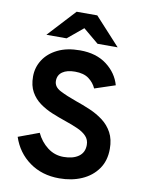

<svg xmlns="http://www.w3.org/2000/svg" viewBox="-100 -990 813 1072"><g transform="rotate(10 307.0 -454.5)"><path d="M311 12Q213 12 142.2 -39Q71.5 -90 43 -176L160.5 -219.5Q183 -171.5 223 -140.8Q263 -110 314 -110Q367.5 -110 399.2 -132.5Q431 -155 431 -198Q431 -227.5 412.5 -247.2Q394 -267 362 -281.2Q330 -295.5 290 -309Q251.5 -322 212.5 -338Q173.5 -354 141 -377.5Q108.5 -401 88.8 -436Q69 -471 69 -523Q69 -574.5 96.5 -617.5Q124 -660.5 176.2 -686.2Q228.5 -712 303 -712Q395 -712 454.5 -666.8Q514 -621.5 532.5 -554.5L416.5 -516Q402.5 -547.5 373.8 -568.8Q345 -590 296 -590Q250 -590 224.5 -572Q199 -554 199 -521Q199 -487 236.5 -467.8Q274 -448.5 329 -429Q370.5 -415 411.8 -397.2Q453 -379.5 486.8 -354Q520.5 -328.5 541 -290.8Q561.5 -253 561.5 -198.5Q561.5 -131.5 528.2 -84.5Q495 -37.5 438.5 -12.8Q382 12 311 12ZM102 -765 246 -921H363L506 -765H392L304.5 -838L216.5 -765Z"/></g></svg>

Font: Overpass
Style: Bold
Weight: 700
Designer: Delve Withrington, Dave Bailey, Thomas Jockin
Foundry: Delve Fonts LLC
Version: Version 4.000; ttfautohint (v1.8.3)